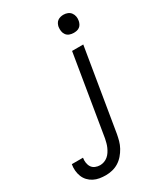

<svg xmlns="http://www.w3.org/2000/svg" viewBox="-281 -828 987 1145"><g transform="rotate(-30 212.5 -255.0)"><path d="M97 223Q75 223 54 219.5Q33 216 14.5 206.5Q-4 197 -18 182Q-32 167 -39.5 148Q-47 129 -49 107.5Q-51 86 -47 64H30Q27 81 29.5 98Q32 115 40.5 128Q49 141 64.5 147.5Q80 154 97 154Q111 154 125 149Q139 144 150.5 134.5Q162 125 170.5 112Q179 99 185 85.5Q191 72 194.5 58.5Q198 45 201 31L292 -520H369L276 42Q272 64 266 86Q260 108 248.5 129Q237 150 221 168.5Q205 187 185 199.5Q165 212 142 217.5Q119 223 97 223ZM355 -608Q340 -608 326.5 -613Q313 -618 304.5 -629.5Q296 -641 294 -655.5Q292 -670 294 -685Q296 -695 301 -705Q306 -715 315 -721.5Q324 -728 334.5 -730.5Q345 -733 355 -733Q370 -733 383.5 -727.5Q397 -722 405.5 -710.5Q414 -699 416.5 -684.5Q419 -670 416 -655Q414 -645 409 -635Q404 -625 395 -618.5Q386 -612 375.5 -610Q365 -608 355 -608Z"/></g></svg>

Font: Iosevka QP
Style: Italic
Weight: 400
Italic angle: -9°
Designer: Belleve Invis
Foundry: Belleve Invis
Version: Version 20.0.0; ttfautohint (v1.8.4)